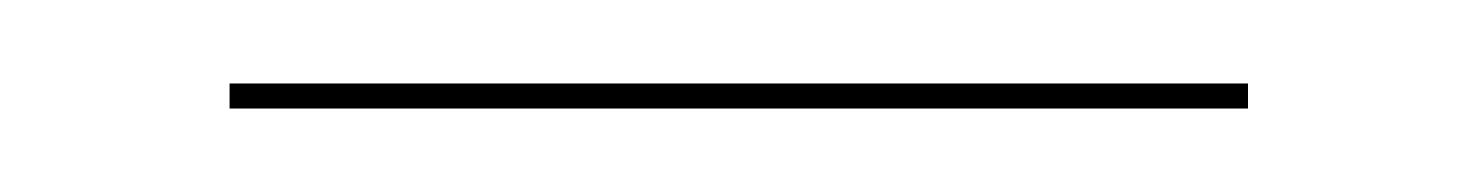

<svg xmlns="http://www.w3.org/2000/svg" viewBox="-20 -26 352 46"><path d="M35 -6V0H279V-6Z"/></svg>

Font: Moniqa Display
Style: Regular
Weight: 400
Designer: Rajesh Rajput
Foundry: Rajesh Rajput
Version: Version 1.000